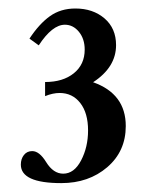

<svg xmlns="http://www.w3.org/2000/svg" viewBox="-20 -672 344 445"><path d="M122.1 -247.6Q28.3 -247.6 28.3 -290.5Q28.3 -303.7 35.4 -312.7Q42.5 -321.8 54.7 -321.8Q71.3 -321.8 86.9 -296.4Q103.5 -269.5 126.5 -269.5Q151.9 -269.5 168 -300.3Q184.1 -331.1 184.1 -369.6Q184.1 -410.2 166 -433.3Q147.9 -456.5 118.2 -456.5Q102.5 -456.5 84.5 -449.2V-481.9Q126 -481.9 151.1 -502.2Q176.3 -522.5 176.3 -557.1Q176.3 -582 162.8 -598.4Q149.4 -614.7 130.4 -614.7Q101.1 -614.7 69.8 -566.9L48.3 -582.5Q70.8 -616.7 95.7 -634.5Q120.6 -652.3 154.8 -652.3Q195.3 -652.3 222.2 -629.4Q249 -606.4 249 -567.4Q249 -516.1 195.8 -481.4Q271.5 -454.6 271.5 -379.9Q271.5 -321.3 228.5 -284.4Q185.5 -247.6 122.1 -247.6Z"/></svg>

Font: Elstob 10pt SemiBold
Style: Regular
Weight: 600
Designer: Peter S. Baker
Version: Version 1.015